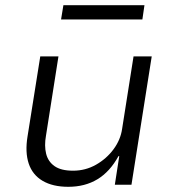

<svg xmlns="http://www.w3.org/2000/svg" viewBox="-20 -711 663 739"><path d="M243 8Q183 8 144 -15Q105 -38 90.5 -81.5Q76 -125 86 -186L135 -494H205L157 -189Q150 -150 157.5 -119.5Q165 -89 190 -71.5Q215 -54 261 -54Q309 -54 349.5 -77Q390 -100 417 -136.5Q444 -173 450 -215L494 -494H564L486 0H422L439 -110H436Q403 -50 355 -21Q307 8 243 8ZM215 -636 224 -691H536L528 -636Z"/></svg>

Font: Nunito Sans 7pt Light
Style: Italic
Weight: 300
Italic angle: -9°
Designer: Vernon Adams
Foundry: Vernon Adams
Version: Version 3.101;gftools[0.9.27]